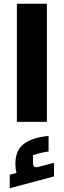

<svg xmlns="http://www.w3.org/2000/svg" viewBox="-20 -650 340 1024"><path d="M32 0ZM70 -630H230V0H70ZM268 218V291L32 354V282L68 272Q62 250 62 224Q62 151 107.5 117Q153 83 239 75V158Q198 163 156 178V220Q156 242 173 242Q179 242 190 239Z"/></svg>

Font: Changa Black
Style: Regular
Weight: 900
Designer: Eduardo Rodriguez Tunni
Foundry: Eduardo Rodriguez Tunni
Version: Version 2.001; ttfautohint (v1.5.10-5e6f)